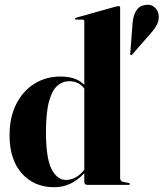

<svg xmlns="http://www.w3.org/2000/svg" viewBox="-20 -774 685 804"><path d="M20 -207.5Q20 -282.5 47.8 -337.8Q75.5 -393 123.8 -423.2Q172 -453.5 232.5 -453.5Q267 -453.5 291.5 -444.8Q316 -436 333 -419V-685Q333 -692 325.5 -692H299.5Q294 -692 294 -696Q294 -698.5 299 -700L465 -746.5Q474 -748.5 477 -748.5Q483 -748.5 483 -742V-30Q483 -15 495 -12.5L518.5 -8Q524 -6.5 524 -3.5Q524 0 519.5 0H345.5Q333 0 333 -13V-49Q279 10 207 10Q123 10 71.5 -47.8Q20 -105.5 20 -207.5ZM172.5 -220.5Q172.5 -112 195.8 -66.2Q219 -20.5 256.5 -20.5Q276.5 -20.5 296 -30.8Q315.5 -41 333 -63V-403Q310 -434 270 -434Q242 -434 220 -414.8Q198 -395.5 185.2 -349Q172.5 -302.5 172.5 -220.5ZM535 -675.5Q537.5 -708.5 550.2 -729Q563 -749.5 584.5 -752.5Q609.5 -758 625 -745.2Q640.5 -732.5 643.5 -716.5Q648 -692.5 638 -672.8Q628 -653 612.5 -636L532.5 -544.5Q530.5 -542.5 526.5 -543.5Q525.5 -544 525.5 -550Z"/></svg>

Font: Fraunces 144pt S000
Style: Bold
Weight: 700
Version: Version 1.000; ttfautohint (v1.8.3)